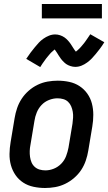

<svg xmlns="http://www.w3.org/2000/svg" viewBox="-20 -931 541 959"><path d="M205 8Q176 8 147.5 2Q119 -4 96 -19Q73 -34 57.5 -56.5Q42 -79 34.5 -106Q27 -133 27.5 -162.5Q28 -192 33 -221L53 -341Q57 -366 65.5 -391Q74 -416 88.5 -438Q103 -460 123.5 -478Q144 -496 168 -507.5Q192 -519 217.5 -523.5Q243 -528 268 -528Q298 -528 326 -522Q354 -516 377 -501Q400 -486 416 -463.5Q432 -441 439 -414Q446 -387 446 -357.5Q446 -328 441 -299L421 -179Q417 -154 408.5 -129Q400 -104 385.5 -82Q371 -60 350 -42Q329 -24 305 -12.5Q281 -1 255.5 3.5Q230 8 205 8ZM207 -80Q228 -80 249 -88.5Q270 -97 286 -113.5Q302 -130 310 -151Q318 -172 322 -193L342 -313Q344 -328 345 -343Q346 -358 343.5 -372.5Q341 -387 335.5 -400Q330 -413 320 -422.5Q310 -432 296 -436Q282 -440 267 -440Q246 -440 224.5 -431.5Q203 -423 187.5 -406.5Q172 -390 163.5 -369Q155 -348 152 -327L132 -207Q129 -192 128.5 -177Q128 -162 130 -147.5Q132 -133 137.5 -120Q143 -107 153.5 -97.5Q164 -88 178 -84Q192 -80 207 -80ZM181 -596 111 -637Q122 -654 133 -668.5Q144 -683 154 -695Q164 -707 173.5 -717.5Q183 -728 196.5 -737.5Q210 -747 225 -753Q240 -759 256 -759Q268 -759 280 -755Q292 -751 301.5 -744.5Q311 -738 319.5 -728.5Q328 -719 334 -710Q340 -701 346.5 -690.5Q353 -680 359 -673Q362 -675 368 -680.5Q374 -686 377.5 -689.5Q381 -693 384.5 -697Q388 -701 392.5 -706.5Q397 -712 401.5 -717.5Q406 -723 410.5 -730Q415 -737 420.5 -744.5Q426 -752 431 -760L501 -720Q490 -702 479 -687.5Q468 -673 458 -661Q448 -649 438.5 -639Q429 -629 415.5 -619Q402 -609 387 -603Q372 -597 356 -597Q350 -597 344 -598Q338 -599 332 -601Q326 -603 320.5 -605.5Q315 -608 310 -611.5Q305 -615 301 -619Q297 -623 292.5 -627.5Q288 -632 284.5 -637Q281 -642 278 -646.5Q275 -651 272 -655.5Q269 -660 265.5 -666Q262 -672 258.5 -676.5Q255 -681 253 -684Q250 -681 244 -676Q238 -671 234.5 -667.5Q231 -664 227.5 -659.5Q224 -655 219.5 -650Q215 -645 210.5 -639Q206 -633 201.5 -626.5Q197 -620 191.5 -612.5Q186 -605 181 -596ZM489 -839H189V-911H489Z"/></svg>

Font: Iosevka SS04 Semibold Oblique
Style: Regular
Weight: 600
Italic angle: -9°
Monospace: yes
Designer: Belleve Invis
Foundry: Belleve Invis
Version: Version 19.0.0; ttfautohint (v1.8.4)